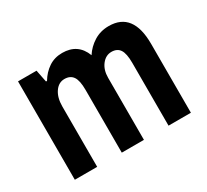

<svg xmlns="http://www.w3.org/2000/svg" viewBox="-106 -657 882 818"><g transform="rotate(-30 335.0 -247.5)"><path d="M622 -339V0H512V-309Q512 -355 499 -374.5Q486 -394 458 -394Q430 -394 410.5 -369Q391 -344 391 -305V0H282V-309Q282 -355 268.5 -374.5Q255 -394 227 -394Q198 -394 179.5 -367Q161 -340 161 -297V0H51V-484H142L154 -424H159Q178 -456 207 -475.5Q236 -495 274 -495Q351 -495 378 -424Q398 -455 430 -475Q462 -495 503 -495Q622 -495 622 -339Z"/></g></svg>

Font: Pragati Narrow
Style: Bold
Weight: 700
Designer: Hector Gatti, Marcela Romero, Pablo Cosgaya and Nicolas Silva
Foundry: Omnibus-Type
Version: Version 1.010; ttfautohint (v1.3)